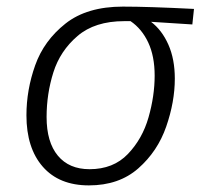

<svg xmlns="http://www.w3.org/2000/svg" viewBox="-20 -550 615 581"><path d="M60 -201Q60 -278 86.5 -352.5Q113 -427 178 -478.5Q243 -530 352 -530Q429 -530 567 -523L562 -476L437 -484Q470 -459 489.5 -415Q509 -371 509 -312Q509 -242 483 -167Q457 -92 398.5 -40.5Q340 11 249 11Q159 11 109.5 -45.5Q60 -102 60 -201ZM448 -321Q448 -380 428.5 -421.5Q409 -463 375 -486H356Q267 -486 214.5 -441Q162 -396 141.5 -331Q121 -266 121 -196Q121 -120 155 -79Q189 -38 251 -38Q323 -38 367 -84Q411 -130 429.5 -195Q448 -260 448 -321Z"/></svg>

Font: FiraGO Light
Style: Italic
Weight: 300
Italic angle: -8°
Designer: bBox Type GmbH
Foundry: bBox Type GmbH
Version: Version 1.001